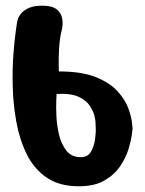

<svg xmlns="http://www.w3.org/2000/svg" viewBox="-20 -652 506 672"><path d="M40 -576Q40 -576 42.5 -585Q45 -594 54 -605Q63 -616 82 -624.5Q101 -633 134 -632Q165 -631 180 -618Q195 -605 198 -585.5Q201 -566 196 -546Q189 -519 187 -485Q185 -451 185.5 -426.5Q186 -402 186 -402Q266 -402 315.5 -382Q365 -362 392 -332Q419 -302 429.5 -272Q440 -242 442 -222Q444 -202 444 -202Q444 -202 441.5 -181.5Q439 -161 430 -131Q421 -101 401 -71Q381 -41 346 -20.5Q311 0 256 0Q187 0 142.5 -31Q98 -62 73 -113.5Q48 -165 37 -226.5Q26 -288 24.5 -349.5Q23 -411 27 -462.5Q31 -514 35.5 -545Q40 -576 40 -576ZM178 -323Q178 -323 177 -300.5Q176 -278 177.5 -245Q179 -212 187 -179Q195 -146 213.5 -123.5Q232 -101 264 -102Q287 -102 298 -120.5Q309 -139 312.5 -163Q316 -187 315 -206Q314 -225 314 -228Q314 -231 310.5 -246.5Q307 -262 294.5 -281.5Q282 -301 254.5 -313.5Q227 -326 178 -323Z"/></svg>

Font: Nerko One
Style: Regular
Weight: 400
Designer: Nermin Kahrimanovic
Foundry: Nermin Kahrimanovic
Version: Version 1.101